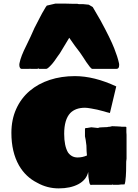

<svg xmlns="http://www.w3.org/2000/svg" viewBox="-20 -1019 766 1062"><path d="M186 -8Q122 -40 85 -104Q43 -178 43 -284Q43 -357 69.5 -416Q96 -475 144 -516Q191 -556 255 -577Q319 -598 394 -598Q501 -598 623 -541L588 -394Q570 -398 555 -403Q516 -414 484 -419Q462 -423 450 -423Q398 -423 369 -394Q335 -358 335 -279Q335 -212 356 -176Q376 -148 409 -148Q436 -148 461 -159Q460 -169 459 -182.5Q458 -196 458 -214Q454 -250 450 -265V-304Q450 -311 456 -311H461Q464 -311 467 -312Q470 -313 473 -313Q483 -315 485 -315Q492 -315 504 -313Q508 -313 513 -312Q518 -311 523 -311Q527 -315 548 -315Q564 -315 573 -316Q579 -318 588 -318L600 -321Q609 -320 626 -320Q633 -319 645 -319Q648 -319 650 -318.5Q652 -318 653 -318H675L679 -316V-288Q680 -283 680 -273V-259V-233V-145V-141Q679 -138 679 -133Q678 -129 678 -124V-119Q678 -66 676 -44Q674 -11 669 1Q648 1 636 3H616H614H605L604 1L600 3H513H509H500H490Q488 4 483 4Q476 4 473 -16Q468 -38 468 -68Q458 -24 413 0Q369 23 305 23Q241 23 186 -8ZM87 -658V-664Q87 -668 88 -670Q95 -707 126 -768Q133 -784 149 -816L171 -865L201 -923Q209 -940 233 -980L239 -988L286 -999H344L382 -998H397H408Q412 -996 421 -996H441L471 -993L493 -980L536 -906Q591 -805 612 -751Q630 -706 638 -670L639 -664V-658Q639 -638 624 -638H602H578H549H512H491Q486 -638 477 -649Q456 -676 439 -704Q429 -720 422 -729Q395 -763 363 -810Q324 -744 311 -724L298 -706Q278 -676 268 -665Q244 -638 236 -638H217H196L192 -641L187 -638H157Q153 -638 147 -638.5Q141 -639 131 -638H101Q94 -638 90.5 -644Q87 -650 87 -658Z"/></svg>

Font: Sigmar One
Style: Regular
Weight: 400
Designer: Vernon Adams
Foundry: Vernon Adams
Version: Version 2.000